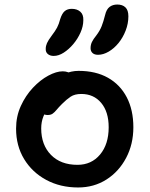

<svg xmlns="http://www.w3.org/2000/svg" viewBox="-20 -816 661 848"><path d="M325 12Q246 12 184 -21.5Q122 -55 86.5 -113.5Q51 -172 51 -248Q51 -302 72 -348Q93 -394 125.5 -428.5Q158 -463 193.5 -482Q229 -501 257 -501Q270 -501 280.5 -497Q291 -493 297 -485Q303 -477 303 -463Q303 -437 292.5 -417.5Q282 -398 250 -384Q221 -368 201.5 -347.5Q182 -327 172 -302.5Q162 -278 162 -249Q162 -176 205 -132Q248 -88 322 -88Q384 -88 422 -133.5Q460 -179 460 -254Q460 -322 427 -361.5Q394 -401 339 -401Q310 -401 292 -389Q274 -377 254 -357Q239 -342 230 -331Q221 -320 212.5 -314Q204 -308 190 -308Q174 -308 164 -318.5Q154 -329 154 -356Q154 -380 169 -406Q184 -432 208.5 -454Q233 -476 264 -489.5Q295 -503 327 -503Q403 -503 457 -472.5Q511 -442 540 -386Q569 -330 569 -254Q569 -179 537 -118.5Q505 -58 450 -23Q395 12 325 12ZM413 -574Q397 -574 388.5 -582Q380 -590 380 -603Q380 -618 386 -630.5Q392 -643 405 -659Q421 -680 429 -700.5Q437 -721 444 -749Q450 -775 464 -785.5Q478 -796 498 -796Q521 -796 534 -783.5Q547 -771 547 -744Q547 -712 535 -681Q523 -650 503.5 -626Q484 -602 460 -588Q436 -574 413 -574ZM217 -569Q201 -569 191 -577.5Q181 -586 182 -601Q182 -613 187.5 -625.5Q193 -638 208 -658Q224 -679 232 -694Q240 -709 246 -732Q254 -757 266 -767Q278 -777 297 -777Q320 -777 334.5 -764.5Q349 -752 348 -727Q348 -700 335.5 -672Q323 -644 303.5 -621Q284 -598 261.5 -583.5Q239 -569 217 -569Z"/></svg>

Font: Shantell Sans Medium
Style: Regular
Weight: 500
Designer: Stephen Nixon, Anya Danilova, Shantell Martin
Foundry: Arrow Type
Version: Version 1.011;[c5ecc13dd]